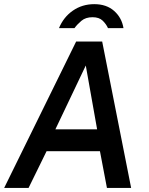

<svg xmlns="http://www.w3.org/2000/svg" viewBox="-22 -928 738 948"><path d="M-1.5 0 354 -723H482.5L625.5 0H506L471.5 -181.5H208L119 0ZM251.5 -289.5H457.5L401.5 -604.5ZM443.5 -907.5Q384 -907.5 337.8 -875.5Q291.6 -843.5 269.2 -789H345.7Q358.9 -807.5 379.9 -825.2Q400.9 -843 434.9 -843Q467.4 -843 484.9 -826Q502.4 -809 511.2 -789H587.7Q579.6 -840 541.8 -873.8Q504 -907.5 443.5 -907.5Z"/></svg>

Font: Public Sans SemiBold
Style: Italic
Weight: 600
Italic angle: -8°
Designer: The Public Sans project authors (U.S. Web Design System). Libre Franklin designed by Pablo Impallari and Rodrigo Fuenzal
Version: Version 1.007; ttfautohint (v1.8.1) -l 8 -r 50 -G 200 -x 14 